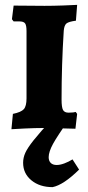

<svg xmlns="http://www.w3.org/2000/svg" viewBox="-20 -526 361 789"><path d="M75 143Q75 122 84 102Q93 82 118 50.5Q143 19 198 -41H268Q216 32 198 65Q180 98 180 120Q180 135 188.5 143.5Q197 152 213 152Q227 152 244.5 145.5Q262 139 278 129L305 171Q241 234 196 243Q143 243 109 215Q75 187 75 143ZM33 -58Q67 -65 78 -77.5Q89 -90 89 -122V-398Q89 -422 83 -430Q77 -438 60 -438H36L29 -447L36 -503L163 -502Q199 -502 240 -503.5Q281 -505 297 -506L292 -441Q262 -437 253 -429.5Q244 -422 242 -400Q233 -260 233 -117Q233 -85 239 -74Q245 -63 262 -63Q273 -63 281 -64Q289 -65 291 -66L297 -58L290 3Q274 3 233 1.5Q192 0 156 0Q125 0 82.5 2Q40 4 27 5Z"/></svg>

Font: Alegreya SC ExtraBold
Style: Regular
Weight: 800
Designer: Juan Pablo del Peral
Foundry: Huerta Tipografica
Version: Version 2.007; ttfautohint (v1.6)